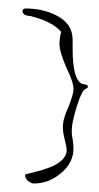

<svg xmlns="http://www.w3.org/2000/svg" viewBox="-20 -398 234 452"><path d="M59 34Q54 34 46 28Q39 21 39 15Q39 12 42 12L80 2L100 -5Q137 -21 137 -45Q137 -51 132 -71Q128 -87 128 -98Q128 -119 141 -146Q153 -176 153 -188Q153 -205 137 -237Q120 -276 120 -295Q120 -308 124 -323Q104 -346 60 -358L53 -360Q51 -360 48 -360.5Q45 -361 41 -362Q33 -365 33 -371Q33 -378 40 -378Q81 -378 112 -362Q151 -343 151 -304V-282Q151 -213 172 -201L181 -199Q187 -198 187 -194Q187 -191 182 -189Q173 -187 160 -145Q154 -125 151.5 -112.5Q149 -100 149 -93V-84Q149 -82 149.5 -78.5Q150 -75 151 -71Q152 -63 152.5 -58Q153 -53 153 -49Q153 -14 123 10Q95 34 59 34Z"/></svg>

Font: Puppies Play
Style: Regular
Weight: 400
Designer: Robert E. Leuschke
Foundry: Robert E. Leuschke
Version: Version 1.010; ttfautohint (v1.8.3)